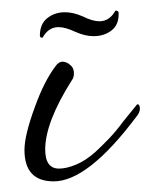

<svg xmlns="http://www.w3.org/2000/svg" viewBox="-20 -319 283 361"><path d="M81 22Q26 22 26 -37Q26 -65 46 -119Q63 -166 84 -194Q90 -203 98 -203Q106 -203 114 -195Q119 -190 119 -181Q119 -173 115 -168Q65 -89 65 -38Q65 -2 91 -2Q105 -2 123 -9.5Q141 -17 159 -33Q171 -44 184.5 -58Q198 -72 212 -91Q238 -123 238 -123Q243 -123 243 -115Q243 -107 236 -99Q145 22 81 22ZM60 -248Q55 -248 55 -252Q55 -274 69 -285Q83 -296 102 -296Q118 -296 136 -288Q154 -279 167 -279Q186 -279 197 -299Q203 -299 203 -295Q204 -273 190 -262Q176 -251 156 -251Q140 -251 122 -259Q103 -268 90 -268Q71 -268 60 -248Z"/></svg>

Font: Corinthia
Style: Regular
Weight: 400
Designer: Robert E. Leuschke
Foundry: Robert E. Leuschke
Version: Version 1.013; ttfautohint (v1.8.3)